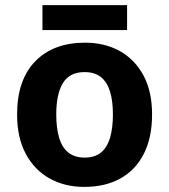

<svg xmlns="http://www.w3.org/2000/svg" viewBox="-20 -724 665 754"><path d="M577.2 -274.5Q577.2 -183.7 544.8 -120Q512.4 -56.3 452.8 -23.1Q393.3 10 310.6 10Q234.4 10 174.9 -23.1Q115.3 -56.2 81.2 -119.9Q47.1 -183.6 47.1 -274.4Q47.1 -409.9 118.3 -483.2Q189.6 -556.4 313.8 -556.4Q391 -556.4 450.2 -523.6Q509.4 -490.8 543.3 -428Q577.2 -365.3 577.2 -274.5ZM200.9 -274.5Q200.9 -221.3 212.2 -183Q223.5 -144.7 248.5 -124.9Q273.4 -105.1 312.8 -105.1Q352.1 -105.1 376.4 -124.9Q400.8 -144.7 412.1 -183Q423.4 -221.3 423.4 -274.3Q423.4 -328.1 411.9 -365.2Q400.4 -402.3 375.9 -421.6Q351.5 -440.9 311.8 -440.9Q253.5 -440.9 227.2 -397.9Q200.9 -354.8 200.9 -274.5ZM479.1 -703.8V-606H146.7V-703.8Z"/></svg>

Font: Noto Sans Meetei Mayek
Style: Regular
Weight: 400
Designer: Monotype Design Team and Neelakash Kshetrimayum
Foundry: Monotype Imaging Inc.
Version: Version 2.002